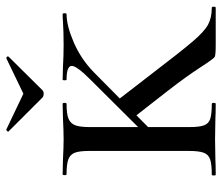

<svg xmlns="http://www.w3.org/2000/svg" viewBox="-66 -614 680 587"><g transform="rotate(-90 273.5 -320.0)"><path d="M33 -12Q65 -12 80 -17Q95 -22 100.5 -36.5Q106 -51 106 -81V-387Q106 -417 100.5 -431Q95 -445 80.5 -450.5Q66 -456 35 -456Q32 -456 32 -462Q32 -468 35 -468L80 -467Q118 -465 142 -465Q166 -465 206 -467L250 -468Q253 -468 253 -462Q253 -456 250 -456Q219 -456 204.5 -450Q190 -444 184.5 -429.5Q179 -415 179 -385V-81Q179 -51 184 -36.5Q189 -22 203.5 -17Q218 -12 250 -12Q253 -12 253 -6Q253 0 250 0Q221 0 205 -1L142 -2L80 -1Q63 0 33 0Q31 0 31 -6Q31 -12 33 -12ZM291 -145 209 -250 262 -299 340 -198Q411 -105 441 -70Q471 -35 492 -23.5Q513 -12 544 -12Q547 -12 547 -6Q547 0 544 0H431Q399 0 393.5 -3Q388 -6 361.5 -47Q335 -88 291 -145ZM366 -440Q366 -456 324 -456Q322 -456 322 -462Q322 -468 324 -468L363 -467Q397 -465 430 -465Q470 -465 502 -467Q511 -468 524 -468Q527 -468 527 -462Q527 -456 524 -456Q489 -456 438 -434Q387 -412 347 -373L156 -184L128 -186L325 -384Q366 -425 366 -440ZM165 -634Q165 -636 167.5 -638.5Q170 -641 172 -640L281 -588L389 -640H390Q393 -640 394.5 -637.5Q396 -635 394 -633L292 -530Q288 -526 281 -526Q273 -526 269 -530L166 -633Q166 -633 165.5 -633.5Q165 -634 165 -634Z"/></g></svg>

Font: Cormorant SC Medium
Style: Regular
Weight: 500
Designer: Christian Thalmann (Catharsis Fonts)
Foundry: Catharsis Fonts
Version: Version 4.000